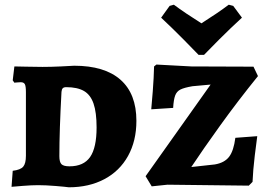

<svg xmlns="http://www.w3.org/2000/svg" viewBox="-20 -786 1127 815"><path d="M142 0Q114 0 77 3Q40 6 29 7L34 -61Q67 -65 78.5 -78.5Q90 -92 90 -125V-395Q90 -420 85.5 -428.5Q81 -437 68 -437Q59 -437 51.5 -436Q44 -435 41 -435L34 -445L41 -504Q55 -504 91 -503Q127 -502 160 -502Q197 -502 238 -504Q279 -506 295 -507Q424 -507 491.5 -447.5Q559 -388 559 -273Q559 -188 523.5 -124Q488 -60 423 -25.5Q358 9 272 9Q259 7 216.5 3.5Q174 0 142 0ZM241 -396Q232 -232 232 -123Q232 -98 241 -89Q250 -80 275 -80Q335 -80 362.5 -119.5Q390 -159 390 -245Q390 -309 377 -346.5Q364 -384 336 -400Q308 -416 261 -416Q251 -416 246.5 -411.5Q242 -407 241 -396ZM598 -38 874 -427 797 -420Q762 -414 746 -406Q730 -398 723.5 -380.5Q717 -363 715 -328L622 -322Q624 -340 628.5 -399Q633 -458 634 -504L644 -512L792 -504L1056 -503L1075 -463Q990 -358 915.5 -254.5Q841 -151 792 -77L892 -88Q933 -95 952.5 -120.5Q972 -146 979 -201L1072 -208Q1069 -189 1061.5 -126Q1054 -63 1052 -14L1036 2L691 -2L624 5ZM664 -711 700 -761 718 -766Q765 -731 835 -687Q906 -732 951 -766L970 -761L1007 -711Q959 -667 909.5 -617.5Q860 -568 846 -553H823Q809 -568 760 -617.5Q711 -667 664 -711Z"/></svg>

Font: Alegreya SC ExtraBold
Style: Regular
Weight: 800
Designer: Juan Pablo del Peral
Foundry: Huerta Tipografica
Version: Version 2.007; ttfautohint (v1.6)